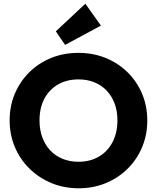

<svg xmlns="http://www.w3.org/2000/svg" viewBox="-20 -1003 846 1035"><path d="M405 12Q325 12 257.5 -16Q190 -44 139 -94Q88 -144 60 -210.5Q32 -277 32 -354Q32 -432 60 -498Q88 -564 138 -613.5Q188 -663 255.5 -690.5Q323 -718 403 -718Q482 -718 549.5 -690.5Q617 -663 667.5 -613.5Q718 -564 746 -497.5Q774 -431 774 -353Q774 -276 746 -209.5Q718 -143 668 -93.5Q618 -44 550.5 -16Q483 12 405 12ZM403 -131Q466 -131 513.5 -159Q561 -187 587 -237.5Q613 -288 613 -354Q613 -404 598 -444.5Q583 -485 555 -514.5Q527 -544 488.5 -559.5Q450 -575 403 -575Q340 -575 292.5 -547.5Q245 -520 219 -470.5Q193 -421 193 -354Q193 -304 208 -263Q223 -222 250.5 -192.5Q278 -163 317 -147Q356 -131 403 -131ZM331 -761 281 -834 440 -983 524 -865Z"/></svg>

Font: Outfit Thin
Style: Bold
Weight: 700
Version: Version 1.100;gftools[0.9.27]